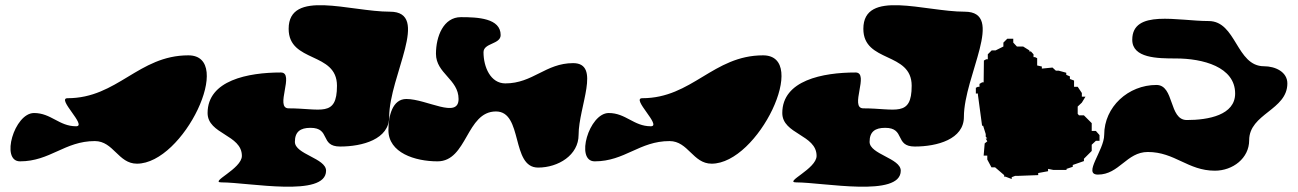

<svg xmlns="http://www.w3.org/2000/svg" viewBox="-20 -702 4996 739"><path d="M57 -81C173 -81 229 -159 345 -159C417 -159 435 -72 507 -72C687 -72 885 -489 705 -489C513 -489 432 -324 240 -324C196 -324 317 -216 273 -216C207 -216 177 -267 111 -267C35 -267 -19 -81 57 -81Z M911 -102C911 -52 783 0 833 0C937 0 1235 59 1235 -45C1235 -93 1115 -108 1115 -156C1115 -195 1136 -210 1175 -210C1254 -210 1210 -138 1289 -138C1375 -138 1478 -166 1478 -252C1478 -410 1639 -657 1481 -657C1327 -657 1091 -745 1091 -591C1091 -459 1277 -504 1277 -372C1277 -249 1214 -285 1091 -285C1036 -285 1116 -423 1061 -423C935 -423 779 -393 779 -267C779 -185 911 -184 911 -102Z M1475 -201C1475 -114 1577 -81 1664 -81C1779 -81 1774 -273 1889 -273C1994 -273 1946 -57 2051 -57C2129 -57 2207 -105 2207 -183C2207 -291 2294 -459 2186 -459C2080 -459 2031 -381 1925 -381C1868 -381 1841 -444 1841 -501C1841 -537 1907 -531 1907 -567C1907 -632 1819 -636 1754 -636C1687 -636 1658 -562 1658 -495C1658 -419 1745 -397 1745 -321C1745 -243 1622 -321 1544 -321C1490 -321 1475 -255 1475 -201Z M2269 -81C2385 -81 2441 -159 2557 -159C2629 -159 2647 -72 2719 -72C2899 -72 3097 -489 2917 -489C2725 -489 2644 -324 2452 -324C2408 -324 2529 -216 2485 -216C2419 -216 2389 -267 2323 -267C2247 -267 2193 -81 2269 -81Z M3123 -102C3123 -52 2995 0 3045 0C3149 0 3447 59 3447 -45C3447 -93 3327 -108 3327 -156C3327 -195 3348 -210 3387 -210C3466 -210 3422 -138 3501 -138C3587 -138 3690 -166 3690 -252C3690 -410 3851 -657 3693 -657C3539 -657 3303 -745 3303 -591C3303 -459 3489 -504 3489 -372C3489 -249 3426 -285 3303 -285C3248 -285 3328 -423 3273 -423C3147 -423 2991 -393 2991 -267C2991 -185 3123 -184 3123 -102Z M3736 -342H3744V-337L3760 -218H3764L3774 -186V-176L3780 -169H3774L3780 -158L3770 -150L3766 -103H3780V-88L3796 -58H3810L3845 -28V-22H3850L3874 -13V-20L3887 -25H3896L3976 -28V-36L4014 -43V-52L4034 -48H4085V-52L4109 -60V-67L4152 -82V-91L4182 -121V-145L4198 -160H4212V-182L4198 -198H4182V-228L4152 -258H4133L4128 -264V-292L4144 -307L4158 -330H4144V-344L4128 -368H4114V-392L4098 -398V-408L4084 -414V-422L4055 -430H4044L4031 -442L3990 -438V-446L3972 -450V-478L3964 -482H3958V-493L3948 -504H3942V-508L3918 -523H3894L3880 -538V-553H3857L3842 -538V-523L3812 -508H3797L3782 -493V-474H3776L3767 -469L3766 -385H3760L3750 -379V-368H3744L3736 -364Z M4206 -30C4288 -30 4316 -117 4398 -117C4502 -117 4552 -45 4656 -45C4725 -45 4788 -93 4788 -162C4788 -265 4935 -278 4935 -381C4935 -425 4889 -447 4845 -447C4738 -447 4739 -621 4632 -621C4514 -621 4338 -667 4338 -549C4338 -478 4435 -477 4506 -477C4609 -477 4734 -445 4734 -342C4734 -259 4631 -240 4548 -240C4478 -240 4501 -375 4431 -375C4323 -375 4230 -291 4230 -183C4230 -123 4146 -30 4206 -30Z"/></svg>

Font: Camosport
Style: Regular
Weight: 400
Version: Version 001.000